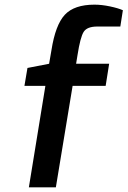

<svg xmlns="http://www.w3.org/2000/svg" viewBox="-20 -805 548 825"><path d="M85 -436 98 -513 191 -531 201 -589Q218 -698 258.5 -741.5Q299 -785 386 -785Q417 -785 452.5 -777.5Q488 -770 508 -761L497 -691H398Q354 -691 339.5 -668Q325 -645 313 -568L307 -531H449L434 -436H292L220 0H104L175 -436Z"/></svg>

Font: Exo
Style: DemiBoldItalic
Weight: 600
Designer: Natanael Gama
Version: Version 1